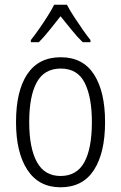

<svg xmlns="http://www.w3.org/2000/svg" viewBox="-20 -785 514 815"><path d="M426 -267Q426 -136 378.5 -63Q331 10 237 10Q145 10 96.5 -63.5Q48 -137 48 -267Q48 -399 96 -470.5Q144 -542 238 -542Q332 -542 379 -469Q426 -396 426 -267ZM104 -267Q104 -157 136.5 -97.5Q169 -38 237 -38Q306 -38 338 -96.5Q370 -155 370 -267Q370 -373 339.5 -433.5Q309 -494 238 -494Q168 -494 136 -435.5Q104 -377 104 -267ZM264 -765Q276 -742 294.5 -713.5Q313 -685 332 -658Q351 -631 364 -615V-606H331Q308 -628 284 -658Q260 -688 237 -716Q215 -688 190.5 -657.5Q166 -627 145 -606H111V-615Q127 -635 145.5 -661.5Q164 -688 181.5 -715.5Q199 -743 210 -765Z"/></svg>

Font: Noto Sans Lao UI Cond Light
Style: Regular
Weight: 300
Width: 3
Designer: Monotype Design Team
Foundry: Monotype Imaging Inc.
Version: Version 2.000; ttfautohint (v1.8.4.7-5d5b)